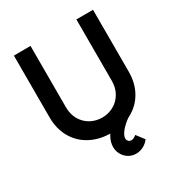

<svg xmlns="http://www.w3.org/2000/svg" viewBox="-211 -865 1142 1218"><g transform="rotate(-30 360.0 -256.0)"><path d="M360 15Q274.7 15 208.8 -20Q143 -54.9 106.5 -118.9Q70 -182.9 70 -267.5V-719.2L192 -720V-270.7Q192 -218.1 215.1 -178.9Q238.2 -139.8 276.8 -119Q315.3 -98.3 360 -98.3Q405.1 -98.3 443.6 -119.5Q482.2 -140.6 505.1 -179.8Q528 -218.9 528 -270.7V-720H650V-267.5Q650 -183 613.5 -119Q577 -55 511.2 -20Q445.3 15 360 15ZM432 207.8Q401.5 207.8 377.1 192.6Q352.7 177.4 338.8 152.3Q324.8 127.2 324.8 98.7Q324.8 63.4 344.8 27Q364.7 -9.4 399.5 -40.5Q434.2 -71.6 477 -92.2L529.7 -31.7Q499.5 -15.8 474.1 6.3Q448.7 28.4 433.8 50.5Q418.8 72.7 418.8 89.5Q418.8 101.9 427.2 110.3Q435.7 118.7 447.8 118.7Q456.2 118.7 465.8 114.2Q475.4 109.8 484.8 101.3L528.2 157.7Q510.5 181.5 485.1 194.7Q459.7 207.8 432 207.8Z"/></g></svg>

Font: Manrope
Style: Regular
Weight: 400
Designer: Mikhail Sharanda
Foundry: Mikhail Sharanda
Version: Version 4.503